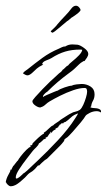

<svg xmlns="http://www.w3.org/2000/svg" viewBox="-70 -374 373 670"><path d="M-32 276Q-37 276 -42 271.5Q-47 267 -49 262H-50Q-48 249 -41 236.5Q-34 224 -33 220H-36L-33 218L-31 219Q-29 216 -26.5 210Q-24 204 -21 203L-20 201L-9 187H-8Q-6 182 3 170.5Q12 159 22 149Q32 139 36 139L37 137V136H35Q33 134 42 132L44 126Q47 123 55 115Q63 107 71.5 100Q80 93 83 93V89Q89 86 100 75Q111 64 115 64Q118 60 128.5 53.5Q139 47 140 45Q141 44 149 39Q157 34 165.5 28.5Q174 23 177 22Q185 17 193.5 15.5Q202 14 209 9Q215 4 220.5 -8Q226 -20 230 -33.5Q234 -47 234 -54Q234 -59 232.5 -63Q231 -67 225 -67Q208 -67 185 -59Q162 -51 140 -40Q118 -29 103 -20Q96 -16 88.5 -9Q81 -2 73 0Q72 1 70 1Q63 1 53 -6Q43 -13 43 -21Q43 -24 53.5 -36Q64 -48 78.5 -63Q93 -78 105.5 -90Q118 -102 122 -105Q126 -108 129 -111.5Q132 -115 136 -118Q139 -120 142 -122.5Q145 -125 147 -128Q147 -128 147.5 -128.5Q148 -129 148 -130Q152 -132 158 -138.5Q164 -145 167 -145Q171 -151 183 -160.5Q195 -170 205.5 -181Q216 -192 217 -200Q215 -201 210 -201Q181 -201 157.5 -194Q134 -187 109 -171Q104 -168 91 -163Q78 -158 77 -150H81L78 -147L67 -141Q60 -137 47 -124Q34 -111 26 -111Q22 -111 17.5 -113.5Q13 -116 10 -118Q13 -123 17.5 -126Q22 -129 26 -132Q52 -153 78 -172Q104 -191 135 -204Q140 -206 145.5 -209Q151 -212 158 -212Q169 -219 182 -219Q187 -219 191.5 -218.5Q196 -218 200 -218Q209 -217 223.5 -206.5Q238 -196 238 -186Q238 -180 233.5 -173Q229 -166 225 -161H222Q210 -154 206.5 -150Q203 -146 194 -138Q188 -132 181 -126.5Q174 -121 167 -116Q148 -102 130.5 -87Q113 -72 96 -55L95 -54Q91 -52 86.5 -47.5Q82 -43 80 -39V-36H81Q83 -38 94.5 -43Q106 -48 118 -53Q130 -58 132 -58Q138 -63 155.5 -69Q173 -75 180 -75Q185 -78 197 -79.5Q209 -81 215 -81Q232 -81 246 -72Q260 -63 260 -45Q260 -32 254.5 -22.5Q249 -13 248 -2L245 -1L246 0V1Q251 3 262.5 3.5Q274 4 280 9Q282 10 282.5 14.5Q283 19 281 18Q276 14 267 14Q255 14 243 20Q231 26 228 31Q225 37 211.5 53.5Q198 70 184 85.5Q170 101 165 105Q164 106 162 107Q160 108 158 110Q155 111 154.5 114.5Q154 118 152 120Q149 124 145.5 128Q142 132 139 135Q128 146 116.5 157.5Q105 169 94 180Q93 181 90 182.5Q87 184 85 186Q80 190 75.5 194.5Q71 199 66 204L63 203Q59 207 55.5 211.5Q52 216 47 220Q43 224 37.5 227Q32 230 28 234Q20 244 1 260Q-18 276 -32 276ZM-13 249Q-8 249 -0.5 242.5Q7 236 10 233H9Q15 230 25 221Q35 212 45.5 201.5Q56 191 62 186Q95 155 132 115.5Q169 76 193 38Q195 34 198 30Q201 26 202 22H201Q188 27 182 32Q176 37 166 46Q165 47 163 48Q161 49 160 51Q156 51 155 53L153 52V53L151 56Q150 57 149.5 56.5Q149 56 149 56Q142 56 142 60H139L137 61V62L138 61H139L140 62Q135 63 133 70Q132 71 129 72Q126 73 125 75L123 74Q123 74 123 74.5Q123 75 123 74L124 78Q120 79 116 82Q112 85 111 89L107 88L108 85L105 88L106 91L103 92L95 104L89 106V107H90L91 109H90Q89 110 86 111Q83 112 81 113V114Q80 115 74 120.5Q68 126 66 126Q64 133 56.5 140Q49 147 44 153Q38 161 23.5 179.5Q9 198 -3 216.5Q-15 235 -15 245Q-15 249 -13 249ZM114 -260H113Q112 -260 109 -262Q106 -264 108 -266Q110 -268 118.5 -276Q127 -284 131 -290Q142 -303 156.5 -318Q171 -333 178 -343Q186 -354 195 -354Q201 -354 206 -348.5Q211 -343 211 -339Q211 -333 184 -315Q180 -313 179 -312L171 -305Q168 -302 164 -300Q148 -287 133.5 -274.5Q119 -262 114 -260Z"/></svg>

Font: Qwitcher Grypen
Style: Regular
Weight: 400
Designer: Robert E. Leuschke
Foundry: Robert E. Leuschke
Version: Version 1.100; ttfautohint (v1.8.3)